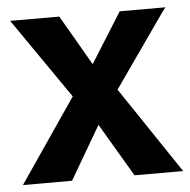

<svg xmlns="http://www.w3.org/2000/svg" viewBox="-43 -553 589 595"><g transform="rotate(-5 251.5 -255.0)"><path d="M182.6 -260.3 9.8 -510.3H162.6L252.9 -354.5L350.6 -510.3H492.7Q492.2 -510.3 481.9 -496.1L322.8 -269L503.4 0H352.1L254.4 -165.5L157.7 0H4.9Z"/></g></svg>

Font: Hammersmith One
Style: Regular
Weight: 400
Designer: Nicole Fally
Foundry: Nicole Fally
Version: Version 1.003